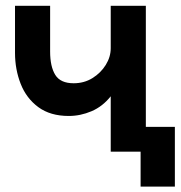

<svg xmlns="http://www.w3.org/2000/svg" viewBox="-20 -540 638 678"><path d="M597.5 119H476.5V-4.5H371V-200Q342.5 -164 303.2 -147.2Q264 -130.5 223 -130.5Q157.5 -130.5 115.2 -161.8Q73 -193 53 -244Q33 -295 33 -353.5V-519.5H157V-358Q157 -305 175.2 -275.5Q193.5 -246 240 -246Q277 -246 306.5 -264.2Q336 -282.5 353.5 -310.8Q371 -339 371 -370V-519.5H495V-92H597.5Z"/></svg>

Font: Acari Sans
Style: Bold
Weight: 700
Designer: Alfredo Marco Pradil and Stefan Peev (font) & Cristiano Sobral (main changes)
Foundry: Alfredo Marco Pradil and Stefan Peev (font) & Cristiano Sobral (main changes)
Version: Version 1.063; ttfautohint (v1.8.3)